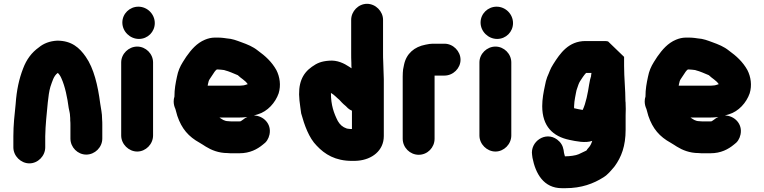

<svg xmlns="http://www.w3.org/2000/svg" viewBox="-20 -777 4005 1006"><path d="M134 79C179 79 217 40 217 -5V-63C217 -89 220 -127 222 -152C228 -204 231 -278 244 -322C254 -350 261 -380 283 -395C291 -387 297 -378 302 -366C321 -324 333 -265 340 -211C343 -195 347 -183 347 -169C348 -163 348 -155 348 -146C349 -137 349 -130 349 -123V-51C349 -5 387 33 432 33C477 33 516 -5 516 -51V-123C516 -132 516 -141 515 -152C515 -186 509 -205 505 -235C493 -328 472 -419 429 -480C397 -526 356 -564 280 -564C240 -562 208 -549 184 -529C146 -502 119 -466 101 -418C80 -364 67 -305 62 -232C56 -175 50 -122 50 -63V-5C50 40 89 79 134 79Z M615 -450V-67C615 -22 654 17 699 17C744 17 782 -22 782 -67V-450C782 -495 744 -533 699 -533C654 -533 615 -495 615 -450ZM621 -659C621 -612 661 -573 708 -573C754 -573 791 -610 791 -656C791 -703 752 -742 705 -742C659 -742 621 -705 621 -659Z M1154 -410C1155 -410 1156 -410 1157 -409C1181 -403 1204 -392 1226 -383C1243 -366 1265 -356 1278 -336C1268 -333 1259 -329 1248 -329C1241 -328 1234 -328 1226 -328H1068L1070 -338C1073 -350 1073 -354 1079 -363L1095 -387C1100 -395 1108 -408 1116 -413H1122C1132 -413 1144 -411 1154 -410ZM1276 -164 1264 -158C1257 -152 1251 -149 1243 -143C1242 -143 1242 -143 1242 -142C1239 -141 1236 -141 1234 -141H1193C1190 -141 1184 -141 1177 -142C1155 -142 1144 -152 1130 -161H1226C1244 -161 1260 -162 1276 -164ZM1310 -172 1331 -178C1382 -193 1423 -239 1440 -288C1453 -330 1446 -375 1428 -410C1404 -453 1370 -484 1331 -512C1305 -533 1277 -544 1244 -556C1219 -565 1198 -574 1167 -576L1153 -578C1144 -579 1134 -580 1125 -580H1105C1088 -580 1071 -576 1054 -569C1011 -551 982 -517 956 -480L938 -452C923 -428 913 -405 907 -374C900 -341 894 -311 894 -271C891 -262 890 -254 890 -245C890 -232 893 -219 899 -206C903 -193 906 -182 909 -170C932 -102 968 -61 1026 -29L1044 -18C1049 -15 1053 -12 1058 -9C1087 9 1125 25 1172 25C1181 26 1188 26 1193 26H1235C1289 26 1328 5 1357 -19C1376 -32 1387 -49 1392 -72C1404 -128 1360 -171 1310 -172Z M1988 -453C1987 -469 1987 -484 1987 -497V-673C1987 -718 1948 -757 1903 -757C1858 -757 1820 -718 1820 -673V-497C1820 -482 1820 -465 1821 -448C1821 -438 1821 -428 1822 -419L1810 -427C1783 -445 1747 -463 1704 -459C1664 -456 1642 -447 1614 -427C1563 -391 1540 -338 1549 -251C1553 -224 1554 -206 1558 -183C1575 -121 1599 -54 1639 -14C1682 32 1737 66 1825 66C1836 66 1846 66 1855 65C1928 59 1991 13 1991 -64V-362C1991 -391 1988 -422 1988 -453ZM1824 -197V-101C1819 -101 1813 -101 1808 -102C1804 -102 1800 -103 1796 -104C1775 -111 1761 -124 1750 -143C1729 -184 1714 -227 1714 -288V-290C1731 -281 1744 -265 1758 -254L1771 -240C1776 -235 1783 -228 1792 -221L1803 -210C1809 -205 1816 -200 1824 -197Z M2257 -50V-381H2309C2354 -381 2393 -419 2393 -464C2393 -509 2354 -548 2309 -548H2247C2236 -548 2224 -546 2210 -543C2151 -532 2109 -496 2097 -438L2092 -413C2091 -403 2090 -391 2090 -376V-50C2090 -4 2128 34 2174 34C2220 34 2257 -4 2257 -50Z M2492 -450V-67C2492 -22 2531 17 2576 17C2621 17 2659 -22 2659 -67V-450C2659 -495 2621 -533 2576 -533C2531 -533 2492 -495 2492 -450ZM2498 -659C2498 -612 2538 -573 2585 -573C2631 -573 2668 -610 2668 -656C2668 -703 2629 -742 2582 -742C2536 -742 2498 -705 2498 -659Z M2988 -210V-221C2988 -233 2991 -255 2993 -265C2996 -276 2999 -304 3004 -314C3009 -328 3012 -340 3019 -351C3027 -363 3039 -383 3051 -395H3079L3077 -381V-378C3073 -367 3070 -353 3067 -335C3060 -290 3050 -236 3033 -201C3018 -204 3002 -206 2988 -210ZM3250 -431V-479L3166 -560C3161 -561 3155 -562 3150 -562H3048C2959 -562 2915 -498 2879 -441C2862 -415 2859 -399 2847 -373C2842 -360 2838 -344 2835 -327C2828 -295 2821 -258 2821 -221C2821 -115 2877 -62 2964 -44C2997 -37 3048 -26 3083 -39C3080 -30 3078 -24 3074 -17L3068 -8C3065 -4 3061 0 3057 5C3056 8 3054 10 3052 12C3040 18 3024 25 3012 31C2997 38 2964 42 2943 42H2940C2939 41 2939 39 2939 38C2938 34 2936 29 2935 23L2933 9C2929 -14 2918 -32 2899 -46C2838 -91 2757 -35 2768 35L2770 50C2786 132 2828 209 2924 209H2943C3027 209 3090 185 3142 152C3166 137 3182 116 3200 95C3236 46 3258 -12 3258 -97V-173C3259 -197 3259 -217 3258 -233C3258 -238 3258 -242 3257 -247C3257 -306 3250 -371 3250 -431Z M3622 -410C3623 -410 3624 -410 3625 -409C3649 -403 3672 -392 3694 -383C3711 -366 3733 -356 3746 -336C3736 -333 3727 -329 3716 -329C3709 -328 3702 -328 3694 -328H3536L3538 -338C3541 -350 3541 -354 3547 -363L3563 -387C3568 -395 3576 -408 3584 -413H3590C3600 -413 3612 -411 3622 -410ZM3744 -164 3732 -158C3725 -152 3719 -149 3711 -143C3710 -143 3710 -143 3710 -142C3707 -141 3704 -141 3702 -141H3661C3658 -141 3652 -141 3645 -142C3623 -142 3612 -152 3598 -161H3694C3712 -161 3728 -162 3744 -164ZM3778 -172 3799 -178C3850 -193 3891 -239 3908 -288C3921 -330 3914 -375 3896 -410C3872 -453 3838 -484 3799 -512C3773 -533 3745 -544 3712 -556C3687 -565 3666 -574 3635 -576L3621 -578C3612 -579 3602 -580 3593 -580H3573C3556 -580 3539 -576 3522 -569C3479 -551 3450 -517 3424 -480L3406 -452C3391 -428 3381 -405 3375 -374C3368 -341 3362 -311 3362 -271C3359 -262 3358 -254 3358 -245C3358 -232 3361 -219 3367 -206C3371 -193 3374 -182 3377 -170C3400 -102 3436 -61 3494 -29L3512 -18C3517 -15 3521 -12 3526 -9C3555 9 3593 25 3640 25C3649 26 3656 26 3661 26H3703C3757 26 3796 5 3825 -19C3844 -32 3855 -49 3860 -72C3872 -128 3828 -171 3778 -172Z"/></svg>

Font: Blanket
Style: Blk
Weight: 900
Foundry: Cannot Into Space Fonts
Version: Version 0.9